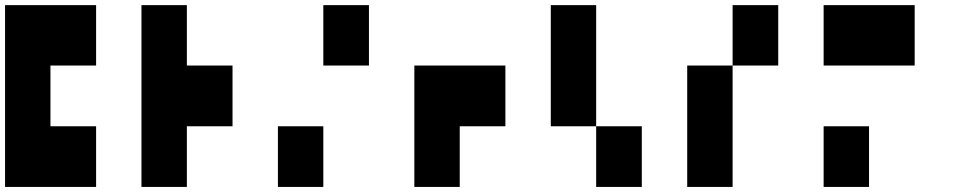

<svg xmlns="http://www.w3.org/2000/svg" viewBox="-20 -740 3820 760"><path d="M0 -719.7Q89.8 -719.7 360.4 -719.7Q360.4 -660.2 360.4 -480.5Q315.4 -480.5 179.7 -480.5Q179.7 -419.9 179.7 -240.2Q224.6 -240.2 360.4 -240.2Q360.4 -179.7 360.4 0Q269.5 0 0 0Q0 -179.7 0 -719.7Z M540 -719.7Q585 -719.7 719.7 -719.7Q719.7 -660.2 719.7 -480.5Q764.6 -480.5 900.4 -480.5Q900.4 -419.9 900.4 -240.2Q855.5 -240.2 719.7 -240.2Q719.7 -179.7 719.7 0Q674.8 0 540 0Q540 -179.7 540 -719.7Z M1080.1 -240.2Q1125 -240.2 1259.8 -240.2Q1259.8 -179.7 1259.8 0Q1214.8 0 1080.1 0Q1080.1 -59.6 1080.1 -240.2ZM1259.8 -480.5Q1259.8 -540 1259.8 -719.7Q1304.7 -719.7 1440.4 -719.7Q1440.4 -660.2 1440.4 -480.5Q1395.5 -480.5 1259.8 -480.5Z M1620.1 0Q1620.1 -120.1 1620.1 -480.5Q1710 -480.5 1980.5 -480.5Q1980.5 -419.9 1980.5 -240.2Q1935.5 -240.2 1799.8 -240.2Q1799.8 -179.7 1799.8 0Q1754.9 0 1620.1 0Z M2160.2 -719.7Q2205.1 -719.7 2339.8 -719.7Q2339.8 -599.6 2339.8 -240.2Q2384.8 -240.2 2520.5 -240.2Q2520.5 -179.7 2520.5 0Q2475.6 0 2339.8 0Q2339.8 -59.6 2339.8 -240.2Q2294.9 -240.2 2160.2 -240.2Q2160.2 -360.4 2160.2 -719.7Z M2879.9 -480.5Q2879.9 -540 2879.9 -719.7Q2924.8 -719.7 3060.5 -719.7Q3060.5 -660.2 3060.5 -480.5Q3015.6 -480.5 2879.9 -480.5Q2879.9 -360.4 2879.9 0Q2835 0 2700.2 0Q2700.2 -120.1 2700.2 -480.5Q2745.1 -480.5 2879.9 -480.5Z M3240.2 -240.2Q3285.2 -240.2 3419.9 -240.2Q3419.9 -179.7 3419.9 0Q3375 0 3240.2 0Q3240.2 -59.6 3240.2 -240.2ZM3240.2 -480.5Q3240.2 -540 3240.2 -719.7Q3330.1 -719.7 3600.6 -719.7Q3600.6 -660.2 3600.6 -480.5Q3509.8 -480.5 3240.2 -480.5Z"/></svg>

Font: RevK
Style: Book
Weight: 400
Designer: RevK
Foundry: RevK
Version: Version 1.0